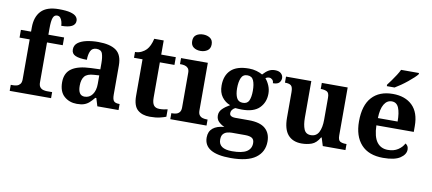

<svg xmlns="http://www.w3.org/2000/svg" viewBox="-84 -1095 3729 1659"><g transform="rotate(10 1780.5 -265.0)"><path d="M19 0V-53H41Q56 -53 72.5 -57.5Q89 -62 100.5 -76Q112 -90 112 -118V-468H23V-536H112V-573Q112 -666 161 -717.5Q210 -769 316 -769Q381 -769 417 -759.5Q453 -750 468 -733.5Q483 -717 483 -696Q483 -631 360 -631Q360 -647 355 -666Q350 -685 339.5 -698.5Q329 -712 310 -712Q285 -712 274.5 -684.5Q264 -657 264 -591V-536H402V-468H264V-118Q264 -90 275.5 -76Q287 -62 304 -57.5Q321 -53 335 -53H382V0Z M609 10Q543 10 497.5 -30Q452 -70 452 -153Q452 -234 508 -273Q564 -312 676 -316L758 -319V-374Q758 -424 747.5 -456Q737 -488 696 -488Q658 -488 643.5 -457.5Q629 -427 629 -380Q562 -380 528 -395Q494 -410 494 -447Q494 -484 522 -506Q550 -528 597 -538.5Q644 -549 700 -549Q805 -549 857.5 -511Q910 -473 910 -379V-124Q910 -83 923 -68Q936 -53 970 -53H974V0H788L767 -69H758Q736 -42 716.5 -24.5Q697 -7 672 1.5Q647 10 609 10ZM664 -63Q707 -63 732.5 -98Q758 -133 758 -191V-266L713 -263Q653 -260 630 -231.5Q607 -203 607 -149Q607 -63 664 -63Z M1249 10Q1182 10 1142 -25Q1102 -60 1102 -148V-468H1027V-519Q1059 -519 1084.5 -532Q1110 -545 1125 -561Q1156 -594 1171 -660H1254V-536H1382V-468H1254V-158Q1254 -113 1269.5 -92Q1285 -71 1320 -71Q1340 -71 1357.5 -73.5Q1375 -76 1391 -80V-15Q1375 -8 1338.5 1Q1302 10 1249 10Z M1582 -626Q1546 -626 1521.5 -643.5Q1497 -661 1497 -698Q1497 -736 1521.5 -753Q1546 -770 1582 -770Q1617 -770 1642.5 -753Q1668 -736 1668 -698Q1668 -661 1642.5 -643.5Q1617 -626 1582 -626ZM1428 0V-53H1440Q1455 -53 1471.5 -57.5Q1488 -62 1499.5 -76Q1511 -90 1511 -118V-422Q1511 -449 1499 -462Q1487 -475 1470.5 -479Q1454 -483 1440 -483H1428V-536H1663V-118Q1663 -90 1674.5 -76Q1686 -62 1703 -57.5Q1720 -53 1734 -53H1746V0Z M1999 240Q1765 240 1765 101Q1765 48 1800 19Q1835 -10 1900 -15Q1873 -26 1850 -47.5Q1827 -69 1827 -104Q1827 -137 1852 -162Q1877 -187 1916 -209Q1872 -225 1843 -264Q1814 -303 1814 -364Q1814 -452 1865 -500.5Q1916 -549 2023 -549Q2058 -549 2089 -540Q2120 -531 2142 -518Q2168 -547 2192 -560.5Q2216 -574 2246 -574Q2282 -574 2300 -557Q2318 -540 2318 -517Q2318 -495 2303 -477.5Q2288 -460 2247 -460Q2247 -480 2235 -491Q2223 -502 2209 -502Q2189 -502 2176 -491Q2196 -469 2210.5 -435Q2225 -401 2225 -364Q2225 -288 2176 -238.5Q2127 -189 2023 -189Q2012 -189 1993 -190Q1974 -191 1965 -192Q1951 -186 1940 -172.5Q1929 -159 1929 -141Q1929 -125 1942 -117Q1955 -109 1976 -109H2097Q2197 -109 2243 -68.5Q2289 -28 2289 44Q2289 136 2218 188Q2147 240 1999 240ZM2020 -248Q2060 -248 2074 -279.5Q2088 -311 2088 -365Q2088 -421 2073.5 -455Q2059 -489 2019 -489Q1980 -489 1965 -454Q1950 -419 1950 -364Q1950 -312 1965.5 -280Q1981 -248 2020 -248ZM2001 180Q2089 180 2129 154.5Q2169 129 2169 80Q2169 48 2149 35.5Q2129 23 2088 23H1972Q1952 23 1931.5 28.5Q1911 34 1897 50Q1883 66 1883 99Q1883 180 2001 180Z M2581 10Q2503 10 2461 -38.5Q2419 -87 2419 -188V-412Q2419 -456 2403 -469.5Q2387 -483 2351 -483H2349V-536H2571V-216Q2571 -152 2587 -113.5Q2603 -75 2647 -75Q2695 -75 2716.5 -116Q2738 -157 2738 -227V-419Q2738 -463 2716.5 -473Q2695 -483 2666 -483H2663V-536H2890V-116Q2890 -73 2909 -63Q2928 -53 2957 -53H2965V0H2766L2744 -71H2739Q2709 -19 2668.5 -4.5Q2628 10 2581 10Z M3296 10Q3169 10 3103 -62.5Q3037 -135 3037 -265Q3037 -406 3102 -477.5Q3167 -549 3285 -549Q3394 -549 3456.5 -488Q3519 -427 3519 -308V-257H3191Q3194 -157 3228.5 -111Q3263 -65 3325 -65Q3377 -65 3413 -88.5Q3449 -112 3466 -146Q3493 -131 3493 -97Q3493 -54 3445 -22Q3397 10 3296 10ZM3366 -321Q3366 -398 3348 -441Q3330 -484 3287 -484Q3245 -484 3220 -442.5Q3195 -401 3193 -321ZM3221 -619Q3236 -638 3254.5 -664Q3273 -690 3290.5 -717Q3308 -744 3318 -766H3475V-756Q3466 -743 3444.5 -723Q3423 -703 3396 -681Q3369 -659 3341 -639.5Q3313 -620 3289 -606H3221Z"/></g></svg>

Font: Noto Serif Thai
Style: Bold
Weight: 700
Designer: Monotype Design Team
Foundry: Monotype Imaging Inc.
Version: Version 2.002; ttfautohint (v1.8.4.7-5d5b)